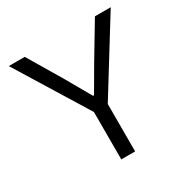

<svg xmlns="http://www.w3.org/2000/svg" viewBox="-165 -875 999 1021"><g transform="rotate(-30 335.0 -364.5)"><path d="M292 0V-291L22 -729H120L242 -524L331 -368H337L428 -524L551 -729H648L377 -291V0Z"/></g></svg>

Font: Mona Sans ExtraLight
Style: Regular
Weight: 400
Version: Version 2.000